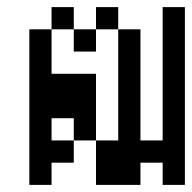

<svg xmlns="http://www.w3.org/2000/svg" viewBox="-20 -520 540 540"><path d="M187.5 -437.5H125V-500H187.5ZM62.5 -437.5H125V-312.5H250V-125H187.5V-187.5H125V-125H187.5V-62.5H125V0H62.5ZM187.5 -437.5H250V-375H187.5ZM250 -125H312.5V-437.5H375V-125H437.5V-500H500V0H437.5V-62.5H375V0H250ZM250 -500H312.5V-437.5H250Z"/></svg>

Font: 寒蝉点阵体 16px
Style: Regular
Weight: 400
Designer: Designed by Warren2060
Foundry: ChillType
Version: Version 1.000